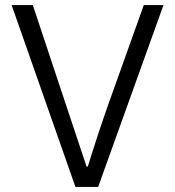

<svg xmlns="http://www.w3.org/2000/svg" viewBox="-20 -741 694 761"><path d="M26 -721H110L243 -321L323 -81H328Q338 -111 342 -126Q375 -230 407 -321L550 -721H628L369 0H279Z"/></svg>

Font: Nebula Sans Book
Style: Regular
Weight: 400
Designer: Paul D. Hunt for Adobe (as Source Sans)
Foundry: Nebula Entertainment & Broadcasting LLC
Version: Version 1.010